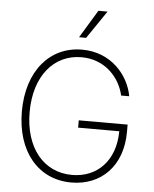

<svg xmlns="http://www.w3.org/2000/svg" viewBox="-63 -1014 865 1076"><g transform="rotate(5 370.0 -476.0)"><path d="M614.7 -500H660.2C639.6 -616.1 539.4 -737.2 375 -737.2C192.5 -737.2 68.2 -589.5 68.2 -363.6C68.2 -138.5 191.4 9.9 378.9 9.9C545.5 9.9 665.1 -107.2 665.1 -299.7V-340.9H390.3V-299.7H621.8C620.7 -132.8 519.5 -32.7 378.9 -32.7C219.1 -32.7 111.9 -162.3 111.9 -363.6C111.9 -566.8 220.5 -694.6 375 -694.6C509.6 -694.6 592.7 -598 614.7 -500ZM351.2 -805H391L497.9 -962H446.4Z"/></g></svg>

Font: Karasuma Gothic
Style: Thin
Weight: 200
Designer: Rasmus Andersson / Ryoko Ishizuka
Foundry: rsms
Version: Version 1.00